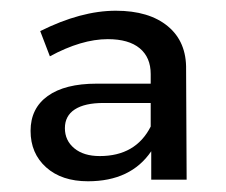

<svg xmlns="http://www.w3.org/2000/svg" viewBox="-20 -793 422 358"><path d="M262 -458V-511Q224 -455 144 -455Q95 -455 66 -481Q37 -507 37 -549Q37 -591 69 -614Q101 -637 160 -637H261V-655Q261 -686 240.5 -703Q220 -720 181 -720Q132 -720 73 -688L55 -735Q131 -773 196 -773Q258 -773 293 -744Q328 -715 327 -663L328 -458ZM261 -557V-601H173Q138 -601 119.5 -589Q101 -577 101 -554Q101 -531 118.5 -516.5Q136 -502 166 -502Q233 -502 261 -557Z"/></svg>

Font: Montserrat
Style: Regular
Weight: 400
Designer: Julieta Ulanovsky
Foundry: Julieta Ulanovsky
Version: Version 6.001